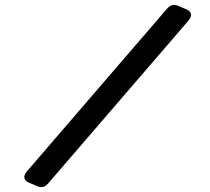

<svg xmlns="http://www.w3.org/2000/svg" viewBox="-20 -739 866 790"><path d="M178 16Q165 31 150 31Q141 31 133 27L100 13Q80 5 80 -11Q80 -20 89 -32L668 -704Q681 -719 696 -719Q705 -719 713 -715L746 -701Q766 -693 766 -677Q766 -668 757 -656Z"/></svg>

Font: Yusei Magic
Style: Regular
Weight: 400
Designer: Tanukizamurai
Foundry: Yusei Magic Project
Version: Version 1.200